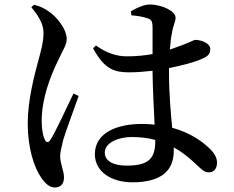

<svg xmlns="http://www.w3.org/2000/svg" viewBox="-20 -786 1040 852"><path d="M119 -754C148 -719 174 -681 173 -639C173 -600 162 -561 149 -513C133 -453 103 -342 103 -239C103 -130 131 -42 164 4C181 29 201 46 223 46C249 46 264 30 264 1C264 -27 247 -60 247 -93C247 -109 252 -130 261 -167C272 -203 310 -307 329 -360L306 -371C281 -320 227 -201 204 -166C195 -151 185 -153 179 -166C171 -183 165 -209 165 -250C165 -351 206 -453 237 -516C261 -568 276 -587 276 -612C276 -662 225 -716 198 -734C176 -750 160 -757 131 -765ZM669 -165V-162C669 -88 646 -51 542 -51C489 -51 445 -68 445 -109C445 -153 506 -178 564 -178C602 -178 637 -174 669 -165ZM563 -718C589 -716 614 -712 634 -705C651 -699 657 -695 657 -661V-546C623 -540 585 -536 543 -536C495 -536 451 -552 406 -584L393 -572C444 -476 491 -465 554 -465C587 -465 622 -468 657 -472V-463C658 -388 663 -299 666 -233C648 -235 629 -236 609 -236C496 -236 401 -195 401 -102C401 -22 477 23 567 23C696 23 751 -29 751 -116V-132C784 -114 815 -90 846 -61C873 -35 887 -21 906 -21C929 -21 943 -37 943 -65C943 -86 931 -107 910 -127C878 -158 825 -197 744 -219C738 -285 730 -368 730 -462V-484C786 -495 833 -508 857 -517C898 -533 913 -541 913 -568C913 -594 876 -608 847 -609C839 -609 818 -595 759 -575L734 -566C736 -596 739 -622 743 -639C749 -679 759 -686 759 -709C759 -735 701 -766 644 -766C619 -766 584 -750 561 -736Z"/></svg>

Font: Noto Serif JP SemiBold
Style: Regular
Weight: 600
Designer: Ryoko NISHIZUKA 西塚涼子 (kana & ideographs); Frank Grießhammer (Latin, Greek & Cyrillic); Wenlong ZHANG 张文龙 (bopomofo); San
Foundry: Adobe
Version: Version 2.001;hotconv 1.1.0;makeotfexe 2.6.0